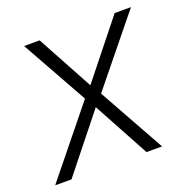

<svg xmlns="http://www.w3.org/2000/svg" viewBox="-128 -625 700 719"><g transform="rotate(-20 221.5 -265.0)"><path d="M399 0H337L216 -223L38 0H-27L189 -267L42 -530H104L225 -307L403 -530H468L252 -264Z"/></g></svg>

Font: Tanohe Sans Light
Style: Italic
Weight: 300
Designer: Village Type and Design LLC & Cristiano Sobral
Foundry: Cooper Hewitt Smithsonian Design Museum
Version: Version 1.00;September 29, 2021;FontCreator 13.0.0.2655 64-b